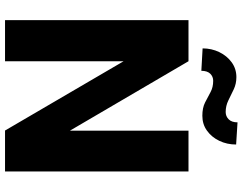

<svg xmlns="http://www.w3.org/2000/svg" viewBox="-118 -822 941 744"><g transform="rotate(90 352.0 -450.5)"><path d="M645 -710.9V0H486.3L217.8 -459.5V0H58.6V-710.9H217.8L486.8 -251.5V-710.9ZM454.6 -900.9 540.5 -895.5Q540.5 -859.9 526.1 -830.1Q511.7 -800.3 486.8 -782.5Q461.9 -764.6 429.2 -764.6Q398.4 -764.6 377.7 -775.1Q356.9 -785.6 337.9 -796.1Q318.8 -806.6 293.5 -806.6Q277.3 -806.6 266.1 -795.2Q254.9 -783.7 254.9 -760.7L168 -765.6Q168 -800.3 182.4 -830.1Q196.8 -859.9 221.9 -878.2Q247.1 -896.5 279.3 -896.5Q305.2 -896.5 326.7 -886.2Q348.1 -876 369.4 -865.5Q390.6 -855 414.6 -855Q431.2 -855 442.9 -866.7Q454.6 -878.4 454.6 -900.9Z"/></g></svg>

Font: Vazirmatn UI FD ExtraBold
Style: Regular
Weight: 800
Designer: Saber Rastikerdar
Foundry: Saber Rastikerdar
Version: Version 33.003